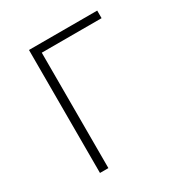

<svg xmlns="http://www.w3.org/2000/svg" viewBox="-170 -858 939 987"><g transform="rotate(-30 300.0 -365.0)"><path d="M140 0H190V-685H545V-730H140Z"/></g></svg>

Font: JetBrains Mono Thin
Style: Regular
Weight: 100
Monospace: yes
Designer: Philipp Nurullin, Konstantin Bulenkov
Foundry: JetBrains
Version: Version 2.305